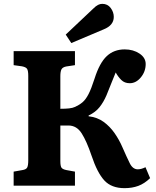

<svg xmlns="http://www.w3.org/2000/svg" viewBox="-20 -966 811 999"><path d="M628 13Q560 13 523 -27Q486 -67 456 -157Q431 -231 405 -272Q379 -313 336 -313H294V-128Q294 -102 300 -93.5Q306 -85 326 -81L370 -73V0H51V-73L96 -81Q116 -84 121.5 -94.5Q127 -105 127 -132V-572Q127 -598 121 -607.5Q115 -617 94 -621L51 -627V-700H370V-627L324 -620Q305 -616 299.5 -604.5Q294 -593 294 -569V-400Q321 -400 339.5 -402Q358 -404 371 -410Q393 -420 409.5 -434Q426 -448 440.5 -476Q455 -504 472 -557Q498 -639 535.5 -674Q573 -709 629 -709Q673 -709 705.5 -687.5Q738 -666 738 -633Q738 -594 713 -563.5Q688 -533 655 -533Q628 -533 611 -550Q594 -567 582 -589Q572 -565 562.5 -541Q553 -517 534 -470Q519 -435 498 -408.5Q477 -382 441 -365V-361Q486 -356 519 -332Q552 -308 576 -273.5Q600 -239 616 -202Q640 -147 655.5 -116Q671 -85 697 -85Q715 -85 737 -96L761 -39Q732 -11 700 1Q668 13 628 13ZM351 -742 322 -786 465 -921Q479 -935 490 -940.5Q501 -946 512 -946Q540 -946 556 -924.5Q572 -903 572 -878Q572 -834 519 -813Z"/></svg>

Font: Literata
Style: Bold
Weight: 700
Designer: Latin by Veronika Burian and Jose Scaglione. Greek by Irene Vlachou. Cyrillic by Vera Evstafieva.
Foundry: TypeTogether
Version: Version 3.103; ttfautohint (v1.8.4.7-5d5b);gftools[0.9.29]